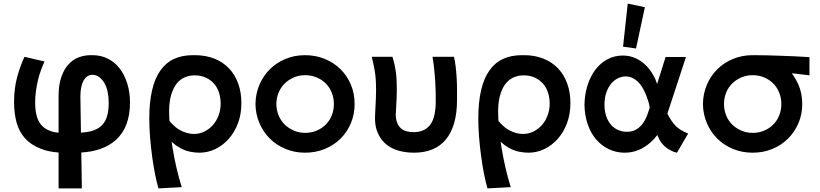

<svg xmlns="http://www.w3.org/2000/svg" viewBox="-20 -839 4550 1065"><path d="M305 206V7Q248 3 206 -14Q152 -35 119 -71.5Q86 -108 72 -159.5Q58 -211 58 -272Q58 -347 74.5 -409Q91 -471 116 -524L227 -498Q217 -476 207.5 -450.5Q198 -425 191 -396Q184 -367 179.5 -335Q175 -303 175 -270Q175 -231 182.5 -200Q190 -169 208 -147Q226 -125 256 -114Q276 -105 305 -103V-308Q305 -367 319.5 -410Q334 -453 359 -481Q384 -509 416.5 -521Q449 -533 483 -533Q486 -533 489 -533Q491 -533 494 -533Q538 -533 576.5 -514.5Q615 -496 642.5 -461Q670 -426 685.5 -377Q701 -328 701 -271Q701 -132 622 -62Q552 0 431 7L434 206ZM443 -391Q426 -359 426 -305Q426 -302 426 -299L429 -103Q457 -105 480 -110Q514 -118 537.5 -137Q561 -156 572 -188.5Q583 -221 583 -269Q583 -301 577 -329.5Q571 -358 559 -378.5Q547 -399 530 -411.5Q513 -424 493 -424Q461 -424 443 -391Z M859 206Q849 172 840 126.5Q831 81 824 29.5Q817 -22 812.5 -76.5Q808 -131 808 -181Q808 -271 823.5 -338Q839 -405 870 -448.5Q901 -492 946 -512.5Q991 -533 1050 -533Q1053 -533 1056 -533Q1059 -533 1062 -533Q1120 -533 1168.5 -514Q1217 -495 1250.5 -459.5Q1284 -424 1301.5 -375Q1319 -326 1319 -267Q1319 -206 1300 -155.5Q1281 -105 1248.5 -68.5Q1216 -32 1174 -12Q1132 8 1086 8Q1063 8 1037 3Q1011 -2 987 -14Q963 -26 942 -44Q937 -48 932 -53Q934 -36 937 -20Q946 36 959 92Q972 148 988 199ZM918 -227Q918 -199 920 -168Q929 -157 939 -148Q957 -129 977 -118Q997 -107 1016.5 -101.5Q1036 -96 1055 -96Q1087 -96 1114 -109.5Q1141 -123 1161 -145.5Q1181 -168 1192.5 -199Q1204 -230 1204 -264Q1204 -296 1195 -324.5Q1186 -353 1168 -374Q1150 -395 1122.5 -408Q1095 -421 1060 -421Q1030 -421 1004.5 -410Q979 -399 960.5 -376Q942 -353 930.5 -316Q919 -279 918 -227Z M1672 8Q1614 8 1563.5 -13Q1513 -34 1476.5 -70.5Q1440 -107 1419 -156Q1398 -205 1397 -262Q1398 -320 1419 -369Q1440 -418 1476.5 -454.5Q1513 -491 1563.5 -512Q1614 -533 1672 -533Q1731 -533 1782 -512Q1833 -491 1869.5 -454.5Q1906 -418 1926.5 -369Q1947 -320 1947 -262Q1947 -205 1926.5 -156Q1906 -107 1869.5 -70.5Q1833 -34 1782 -13Q1731 8 1672 8ZM1672 -102Q1707 -102 1736.5 -114.5Q1766 -127 1787 -148Q1808 -169 1820 -198.5Q1832 -228 1832 -262Q1832 -296 1820 -325.5Q1808 -355 1787 -376Q1766 -397 1736.5 -409.5Q1707 -422 1672 -422Q1639 -422 1610 -409.5Q1581 -397 1559.5 -376Q1538 -355 1525.5 -325.5Q1513 -296 1513 -262Q1513 -228 1525.5 -198.5Q1538 -169 1559.5 -148Q1581 -127 1610 -114.5Q1639 -102 1672 -102Z M2060 -184Q2060 -196 2061 -213.5Q2062 -231 2063 -251.5Q2064 -272 2065 -295Q2066 -318 2066 -341Q2066 -407 2058 -450Q2050 -493 2042 -524H2157Q2163 -505 2167 -487.5Q2171 -470 2174.5 -448.5Q2178 -427 2179.5 -401Q2181 -375 2181 -339Q2181 -316 2180 -294.5Q2179 -273 2178 -256Q2177 -239 2176.5 -225Q2176 -211 2175 -201Q2176 -175 2183.5 -157Q2191 -139 2203.5 -127.5Q2216 -116 2234.5 -111Q2253 -106 2274 -106Q2335 -106 2366 -146.5Q2397 -187 2397 -279Q2397 -282 2397 -285Q2397 -307 2396.5 -334Q2396 -361 2394 -391.5Q2392 -422 2388.5 -455.5Q2385 -489 2379 -524H2498Q2504 -500 2507.5 -470Q2511 -440 2513 -407.5Q2515 -375 2515 -344V-283Q2515 -211 2499 -156Q2483 -101 2452.5 -64.5Q2422 -28 2377.5 -10Q2333 8 2276 8Q2231 8 2190.5 -3.5Q2150 -15 2121.5 -39Q2093 -63 2076.5 -99Q2060 -135 2060 -184Z M2684 206Q2674 172 2665 126.5Q2656 81 2649 29.5Q2642 -22 2637.5 -76.5Q2633 -131 2633 -181Q2633 -271 2648.5 -338Q2664 -405 2695 -448.5Q2726 -492 2771 -512.5Q2816 -533 2875 -533Q2878 -533 2881 -533Q2884 -533 2887 -533Q2945 -533 2993.5 -514Q3042 -495 3075.5 -459.5Q3109 -424 3126.5 -375Q3144 -326 3144 -267Q3144 -206 3125 -155.5Q3106 -105 3073.5 -68.5Q3041 -32 2999 -12Q2957 8 2911 8Q2888 8 2862 3Q2836 -2 2812 -14Q2788 -26 2767 -44Q2762 -48 2757 -53Q2759 -36 2762 -20Q2771 36 2784 92Q2797 148 2813 199ZM2743 -227Q2743 -199 2745 -168Q2754 -157 2764 -148Q2782 -129 2802 -118Q2822 -107 2841.5 -101.5Q2861 -96 2880 -96Q2912 -96 2939 -109.5Q2966 -123 2986 -145.5Q3006 -168 3017.5 -199Q3029 -230 3029 -264Q3029 -296 3020 -324.5Q3011 -353 2993 -374Q2975 -395 2947.5 -408Q2920 -421 2885 -421Q2855 -421 2829.5 -410Q2804 -399 2785.5 -376Q2767 -353 2755.5 -316Q2744 -279 2743 -227Z M3735 8 3717 3Q3698 -5 3682 -15.5Q3666 -26 3652.5 -42.5Q3639 -59 3630 -82Q3628 -86 3626 -90Q3608 -66 3587 -48Q3558 -22 3522 -7Q3486 8 3445 8Q3397 8 3356 -12Q3315 -32 3285.5 -67Q3256 -102 3239.5 -151Q3223 -200 3222 -257Q3223 -316 3239 -366Q3255 -416 3283 -453Q3311 -490 3350 -510.5Q3389 -531 3435 -531Q3474 -531 3508 -515Q3542 -499 3569 -470Q3596 -441 3615 -400Q3620 -387 3625 -373L3672 -523H3785L3682 -209Q3692 -188 3703 -172Q3715 -153 3728 -140.5Q3741 -128 3753 -120.5Q3765 -113 3775 -108L3797 -98ZM3557 -799 3508 -570 3436 -580 3462 -819ZM3571 -203Q3578 -224 3584 -242Q3582 -254 3579 -267Q3572 -291 3563 -313.5Q3554 -336 3542.5 -355Q3531 -374 3517 -387Q3503 -400 3486.5 -407.5Q3470 -415 3450 -415Q3429 -415 3408 -405Q3387 -395 3370.5 -375.5Q3354 -356 3343.5 -326.5Q3333 -297 3333 -259Q3333 -222 3343 -193.5Q3353 -165 3369.5 -146.5Q3386 -128 3408.5 -118Q3431 -108 3456 -108Q3490 -108 3511.5 -122Q3533 -136 3547.5 -157Q3562 -178 3571 -203Z M4155 8Q4096 8 4045.5 -13Q3995 -34 3958.5 -70.5Q3922 -107 3901 -156Q3880 -205 3879 -262Q3880 -320 3901 -369Q3922 -418 3958.5 -454.5Q3995 -491 4045.5 -512Q4096 -533 4155 -533Q4157 -533 4158 -533Q4199 -533 4237.5 -532Q4276 -531 4315 -529.5Q4354 -528 4392 -526.5Q4430 -525 4470 -522V-421Q4443 -424 4425 -426.5Q4407 -429 4388 -431Q4380 -431 4372 -432Q4394 -403 4409 -369Q4430 -320 4430 -262Q4430 -205 4409 -156Q4388 -107 4351.5 -70.5Q4315 -34 4264.5 -13Q4214 8 4155 8ZM4155 -102Q4190 -102 4219 -114.5Q4248 -127 4269 -148Q4290 -169 4302 -198.5Q4314 -228 4314 -262Q4314 -296 4302 -325.5Q4290 -355 4269 -376Q4248 -397 4219 -409.5Q4190 -422 4155 -422Q4121 -422 4092 -409.5Q4063 -397 4041.5 -376Q4020 -355 4008 -325.5Q3996 -296 3996 -262Q3996 -228 4008 -198.5Q4020 -169 4041.5 -148Q4063 -127 4092 -114.5Q4121 -102 4155 -102Z"/></svg>

Font: Rising Sun
Style: Bold
Weight: 700
Designer: Matt McInerney, Pablo Impallari, Rodrigo Fuenzalida (Raleway font), Stephen Hutchings (Greek), Cristiano Sobral (main ch
Foundry: The Rising Sun Project Authors
Version: Version 4.327; ttfautohint (v1.8.4.7-5d5b-dirty)